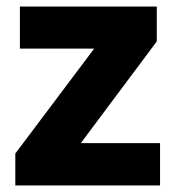

<svg xmlns="http://www.w3.org/2000/svg" viewBox="-20 -569 539 589"><path d="M471 0H27V-98L269 -420H41V-549H461V-442L228 -130H471Z"/></svg>

Font: Noto Sans Khmer UI ExtraBold
Style: Regular
Weight: 800
Designer: Danh Hong and the Monotype Design Team
Foundry: Monotype Imaging Inc.
Version: Version 2.002; ttfautohint (v1.8.4.7-5d5b)